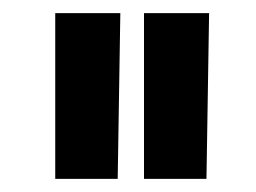

<svg xmlns="http://www.w3.org/2000/svg" viewBox="-20 -751 390 292"><path d="M159 -479H64V-731H163ZM294 -479H199V-731H298Z"/></svg>

Font: Josefin Sans SemiBold
Style: Regular
Weight: 600
Designer: Santiago Orozco
Foundry: Typemade
Version: Version 2.000